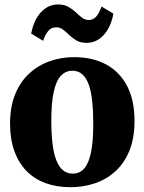

<svg xmlns="http://www.w3.org/2000/svg" viewBox="-20 -808 632 840"><path d="M24 -267.5Q24 -342 46.8 -396.8Q69.5 -451.5 108.8 -487.2Q148 -523 198.2 -540.5Q248.5 -558 304 -558Q386 -558 445.2 -525.5Q504.5 -493 536.5 -431Q568.5 -369 568.5 -279Q568.5 -203 546 -148.2Q523.5 -93.5 484.2 -58Q445 -22.5 394.5 -5.8Q344 11 288 11Q227.5 11 178.8 -7Q130 -25 95.5 -60.5Q61 -96 42.5 -148.2Q24 -200.5 24 -267.5ZM298.5 -48.5Q329 -48.5 348.8 -71.2Q368.5 -94 378.2 -142Q388 -190 388 -265.5Q388 -321.5 383.5 -364.8Q379 -408 368.2 -437.8Q357.5 -467.5 340 -483Q322.5 -498.5 297 -498.5Q266.5 -498.5 245.8 -475.8Q225 -453 214.8 -405Q204.5 -357 204.5 -281Q204.5 -224.5 209.5 -181.2Q214.5 -138 225.8 -108.5Q237 -79 254.8 -63.8Q272.5 -48.5 298.5 -48.5ZM116.5 -661Q127.5 -720 159 -754.2Q190.5 -788.5 234 -788.5Q260.5 -788.5 278.8 -778.2Q297 -768 311 -754.8Q325 -741.5 338.2 -731.2Q351.5 -721 367 -720.5Q388 -720 401.2 -735.8Q414.5 -751.5 424 -779.5L476 -748.5Q466 -691 434.5 -655.8Q403 -620.5 359 -620.5Q332.5 -620.5 314.8 -630.8Q297 -641 283.2 -654.5Q269.5 -668 256.2 -678.2Q243 -688.5 226 -688.5Q204.5 -688.5 191.5 -673.2Q178.5 -658 168.5 -629.5Z"/></svg>

Font: Merriweather 48pt Black
Style: Regular
Weight: 900
Version: Version 2.100